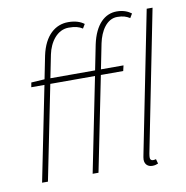

<svg xmlns="http://www.w3.org/2000/svg" viewBox="-83 -813 879 905"><g transform="rotate(-10 357.0 -361.0)"><path d="M290 0H318L409 -452H516L522 -478H414L438 -598C450 -656 482 -708 532 -708C560 -708 576 -702 592 -692L604 -712C588 -724 566 -734 534 -734C478 -734 430 -692 410 -598L386 -478H172L194 -588C206 -646 243 -698 298 -698C329 -698 347 -693 364 -682L376 -702C359 -715 335 -724 300 -724C239 -724 186 -682 166 -588L144 -478L80 -474L76 -452H139L48 0H76L167 -452H381ZM574 12C586 12 592 10 602 6L596 -16C588 -14 586 -14 582 -14C572 -14 568 -20 568 -28C568 -32 568 -38 570 -48L704 -722H676L542 -50C540 -40 538 -30 538 -24C538 0 554 12 574 12Z"/></g></svg>

Font: Source Sans Pro ExtraLight
Style: Italic
Weight: 200
Italic angle: -11°
Designer: Paul D. Hunt
Foundry: Adobe Systems Incorporated
Version: Version 3.006;hotconv 1.0.111;makeotfexe 2.5.65597